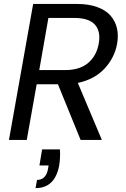

<svg xmlns="http://www.w3.org/2000/svg" viewBox="-20 -717 648 984"><path d="M195.8 48.8H287.1Q290 89.8 283.2 131.8Q261.2 247.1 162.1 247.1L169.9 205.1Q215.3 205.1 226.1 148.9L229 130.9H182.1ZM117.2 0H25.9L149.9 -696.8H374Q434.1 -696.8 478 -680.9Q522 -665 546.4 -637Q570.8 -608.9 579.3 -572.3Q587.9 -535.6 580.1 -492.2Q566.9 -420.4 515.9 -365.5Q464.8 -310.5 378.9 -292L502 0H393.1L276.9 -285.2H168ZM485.8 -492.2Q497.6 -555.2 467 -590.1Q436.5 -625 360.8 -625H228L181.2 -357.9H314.9Q388.7 -357.9 431.6 -394.3Q474.6 -430.7 485.8 -492.2Z"/></svg>

Font: Poppins
Style: Italic
Weight: 400
Italic angle: -10°
Designer: Ninad Kale (Devanagari), Jonny Pinhorn (Latin)
Foundry: Indian Type Foundry
Version: Version 3.200;PS 1.000;hotconv 16.6.54;makeotf.lib2.5.65590